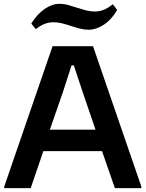

<svg xmlns="http://www.w3.org/2000/svg" viewBox="-20 -981 759 1001"><path d="M2 -8 254 -740H465L717 -8V0H579L512 -193H206L140 0H2ZM478 -305 411 -501 365 -640H353L308 -501L240 -305ZM143 -858Q175 -909 213.5 -935Q252 -961 289 -961Q314 -961 337 -954.5Q360 -948 382.5 -940.5Q405 -933 428 -927Q451 -921 475 -921Q498 -921 520 -929.5Q542 -938 568 -959L591 -929Q561 -878 521 -852Q481 -826 443 -826Q419 -826 396 -832Q373 -838 350.5 -845.5Q328 -853 305 -859Q282 -865 259 -865Q236 -865 214 -857Q192 -849 167 -829Z"/></svg>

Font: Encode Sans Normal
Style: SemiBold
Weight: 600
Designer: Pablo Impallari, Andres Torresi
Foundry: Pablo Impallari, Andres Torresi
Version: Version 1.000; ttfautohint (v1.00) -l 8 -r 50 -G 200 -x 14 -